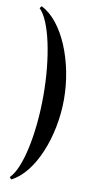

<svg xmlns="http://www.w3.org/2000/svg" viewBox="-92 -791 411 881"><g transform="rotate(10 114.0 -350.5)"><path d="M203 -350C203 -522.5 133 -702 28 -753.5L20 -743.5C72.2 -694 107 -527.5 107 -350C107 -172.5 72.2 -6 20 43.5L28 53.5C133 2 203 -177.5 203 -350Z"/></g></svg>

Font: Picaflor 24 pt
Style: Regular
Weight: 400
Designer: Ariel Martín Pérez
Foundry: Tunera Type Foundry
Version: Version 1.000;hotconv 1.0.109;makeotfexe 2.5.65596